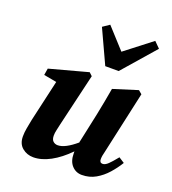

<svg xmlns="http://www.w3.org/2000/svg" viewBox="-141 -875 891 996"><g transform="rotate(20 304.0 -377.0)"><path d="M424 15Q391 15 369 -9Q347 -33 347 -76Q347 -79 347 -82Q347 -85 347 -87Q299 -38 250 -11.5Q201 15 156 15Q121 15 95 -6.5Q69 -28 69 -69Q69 -91 73.5 -115.5Q78 -140 83 -165L135 -393L64 -406L70 -443L281 -500L298 -484L230 -195Q226 -176 222 -159Q218 -142 218 -128Q218 -106 228.5 -96.5Q239 -87 254 -87Q294 -87 355 -139Q355 -142 355.5 -144.5Q356 -147 357 -150L391 -309Q399 -346 405.5 -383Q412 -420 419 -458L553 -500L572 -484L496 -139Q489 -114 489 -96Q489 -76 506 -76Q520 -76 536 -91.5Q552 -107 577 -138L608 -118Q588 -85 561 -54.5Q534 -24 500 -4.5Q466 15 424 15ZM297 -768 399 -656 545 -769 577 -737 420 -557H346L260 -743Z"/></g></svg>

Font: Source Serif Pro
Style: Bold Italic
Weight: 700
Italic angle: -12°
Designer: Frank Grießhammer
Foundry: Adobe Systems Incorporated
Version: Version 3.001;hotconv 1.0.111;makeotfexe 2.5.65597